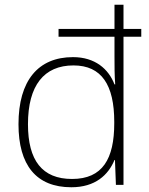

<svg xmlns="http://www.w3.org/2000/svg" viewBox="-20 -780 629 810"><path d="M281 10C382 10 437 -42 463 -105H465L469 0H501V-625H576V-658H501V-760H463V-658H227V-625H463V-543C463 -505 463 -463 466 -424H463C438 -489 381 -539 288 -539C141 -539 58 -440 58 -256C58 -83 133 10 281 10ZM284 -25C158 -25 98 -103 98 -256C98 -420 166 -504 290 -504C409 -504 462 -421 462 -266V-260C462 -110 413 -25 284 -25Z"/></svg>

Font: Noto Sans Canadian Aboriginal ExtraLight
Style: Regular
Weight: 200
Designer: Monotype Design Team, Typotheque's Kevin King
Foundry: Monotype Imaging Inc.
Version: Version 2.004